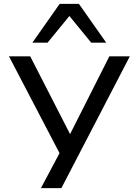

<svg xmlns="http://www.w3.org/2000/svg" viewBox="-20 -785 713 985"><path d="M190 180 307 -40V42L26 -496H135L339 -98H340L541 -496H646L295 180ZM146 -566 286 -765H385L525 -566H448L336 -703L224 -566Z"/></svg>

Font: Nunito Sans 7pt Expanded
Style: Regular
Weight: 400
Width: 7
Designer: Vernon Adams
Foundry: Vernon Adams
Version: Version 3.101;gftools[0.9.27]